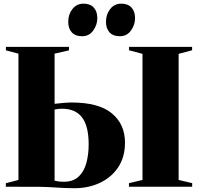

<svg xmlns="http://www.w3.org/2000/svg" viewBox="-20 -992 1052 1020"><path d="M374 8Q347 8 317.8 6.5Q288.5 5 257.2 3Q226 1 191.5 0.5L11 0V-18.5L78 -36V-707L11.5 -724.5V-743H346.5V-724.5L270 -707V-440.5Q290.5 -443 316.2 -445.2Q342 -447.5 359.5 -447.5Q504 -447.5 574 -390Q644 -332.5 644 -234Q644 -157.5 608 -103.5Q572 -49.5 511 -20.8Q450 8 374 8ZM319.5 -26.5Q369 -26.5 397.8 -53.8Q426.5 -81 438.8 -126.2Q451 -171.5 451 -225Q451 -322 416 -368.2Q381 -414.5 308.5 -414.5Q297.5 -414.5 287.8 -413.2Q278 -412 270 -410V-32Q280 -29.5 292 -28Q304 -26.5 319.5 -26.5ZM737 -36V-706L665.5 -725V-743H1000.5V-725L929 -706V-36L1001 -19V0H665V-19ZM415.5 -799.5Q380.5 -799.5 361.5 -820Q342.5 -840.5 342.5 -876.5Q342.5 -915.5 364.8 -944Q387 -972.5 423 -972.5H424Q459 -972.5 478 -952Q497 -931.5 497 -895.5Q497 -860 475.2 -829.8Q453.5 -799.5 416.5 -799.5ZM616 -799.5Q581 -799.5 562 -820Q543 -840.5 543 -876.5Q543 -915.5 565.2 -944Q587.5 -972.5 623.5 -972.5H624.5Q659.5 -972.5 678.5 -952Q697.5 -931.5 697.5 -895.5Q697.5 -860 675.8 -829.8Q654 -799.5 617 -799.5Z"/></svg>

Font: Merriweather 144pt Black
Style: Regular
Weight: 900
Version: Version 2.100